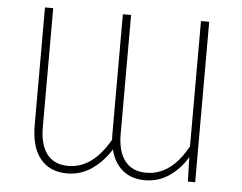

<svg xmlns="http://www.w3.org/2000/svg" viewBox="-50 -743 1026 813"><g transform="rotate(5 463.0 -336.0)"><path d="M807 -682V0H776L773 -104Q743 -53 697 -21.5Q651 10 594 10Q537 10 499.5 -20.5Q462 -51 448 -108Q415 -55 368 -22.5Q321 10 263 10Q189 10 149 -39.5Q109 -89 109 -181V-682H144V-176Q144 -101 175 -61.5Q206 -22 265 -22Q369 -22 441 -149Q440 -159 440 -181V-682H475V-176Q475 -101 506.5 -61.5Q538 -22 596 -22Q703 -22 772 -150V-682Z"/></g></svg>

Font: FiraGO UltraLight
Style: Regular
Weight: 200
Designer: bBox Type
Foundry: bBox Type GmbH
Version: Version 1.001